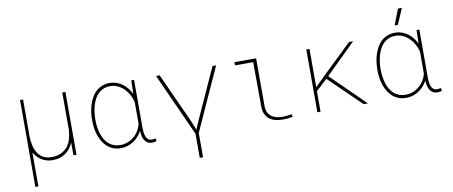

<svg xmlns="http://www.w3.org/2000/svg" viewBox="-77 -1059 3755 1591"><g transform="rotate(-10 1800.5 -263.0)"><path d="M134.8 -528.3V-214.8Q135.7 -178.2 143.1 -142.6Q150.4 -106.9 167.7 -78.9Q185.1 -50.8 213.4 -33.7Q241.7 -16.6 284.2 -16.6Q331.5 -16.6 364.7 -32Q397.9 -47.4 419.2 -73.7Q440.4 -100.1 451.2 -135.7Q461.9 -171.4 464.8 -211.9V-528.3H491.2V0H466.3L464.8 -107.4Q454.1 -81.5 438.2 -60.3Q422.4 -39.1 400.6 -23.4Q378.9 -7.8 351.1 1Q323.2 9.8 288.6 9.8Q262.7 9.8 239.7 3.2Q216.8 -3.4 197.3 -15.6Q177.7 -27.8 161.9 -44.7Q146 -61.5 134.8 -82V203.1H109.4V-528.3Z M1068.8 -528.3V-124.5Q1068.8 -109.4 1070.6 -90.6Q1072.3 -71.8 1078.1 -54.9Q1084 -38.1 1095.9 -26.9Q1107.9 -15.6 1128.4 -15.6Q1136.7 -15.6 1144.3 -17.1Q1151.9 -18.6 1159.7 -20.5L1165 3.4Q1156.2 6.3 1147.9 8.3Q1139.6 10.3 1129.9 10.3Q1105 10.3 1088.6 0.5Q1072.3 -9.3 1062.7 -25.4Q1053.2 -41.5 1049.1 -62Q1044.9 -82.5 1043.5 -103Q1030.8 -78.1 1012.2 -57.4Q993.7 -36.6 970.5 -21.5Q947.3 -6.3 920.4 2Q893.6 10.3 864.7 10.3Q828.6 10.3 800.3 -0.7Q772 -11.7 750.2 -31Q728.5 -50.3 713.1 -76.2Q697.8 -102.1 687.7 -131.3Q677.7 -160.6 673.1 -192.1Q668.5 -223.6 668.5 -254.4V-264.6Q668.5 -295.4 673.1 -327.6Q677.7 -359.9 687.5 -390.1Q697.3 -420.4 712.4 -447.5Q727.5 -474.6 749.5 -494.6Q771.5 -514.6 800.3 -526.4Q829.1 -538.1 865.7 -538.1Q895.5 -538.1 922.4 -528.6Q949.2 -519 971.9 -502.2Q994.6 -485.4 1012.5 -462.9Q1030.3 -440.4 1042.5 -414.1V-417L1045.4 -528.3ZM695.8 -254.4Q695.8 -227.5 699.5 -199.5Q703.1 -171.4 710.9 -144.8Q718.8 -118.2 731.7 -95Q744.6 -71.8 763.2 -54.2Q781.7 -36.6 806.9 -26.4Q832 -16.1 864.3 -16.1Q897 -16.1 926 -27.3Q955.1 -38.6 978.5 -58.1Q1002 -77.6 1018.3 -104.2Q1034.7 -130.9 1042.5 -161.6V-346.2Q1035.2 -377.9 1019 -407.7Q1002.9 -437.5 980 -460.4Q957 -483.4 928 -497.6Q898.9 -511.7 865.2 -511.7Q832.5 -511.7 807.4 -501Q782.2 -490.2 763.4 -471.7Q744.6 -453.1 731.7 -428.5Q718.8 -403.8 710.9 -376.2Q703.1 -348.6 699.5 -319.8Q695.8 -291 695.8 -264.6Z M1729 -528.3H1759.3L1520.5 -2V202.6H1492.7V0L1253.9 -528.3H1284.2L1473.6 -111.8L1505.4 -33.7H1506.8L1540 -111.8Z M1913.1 -528.3H2066.4L2095.7 -528.8L2096.2 -126.5Q2095.7 -95.7 2106 -74.2Q2116.2 -52.7 2134.3 -39.3Q2152.3 -25.9 2176.8 -19.5Q2201.2 -13.2 2229.5 -13.2Q2249 -13.2 2267.8 -15.9Q2286.6 -18.6 2305.7 -21L2310.1 1.5Q2269.5 9.8 2230.5 9.8Q2195.3 9.8 2166 2.7Q2136.7 -4.4 2115.2 -20.5Q2093.8 -36.6 2081.5 -62.5Q2069.3 -88.4 2068.4 -126.5L2066.4 -501.5H1913.1Z M2639.2 -260.3 2544.9 -172.9V0H2518.1V-528.3H2544.9V-206.5L2634.3 -293.9L2877.9 -528.3H2912.1L2658.7 -279.3L2943.4 0H2907.2Z M3469.2 -528.3V-124.5Q3469.2 -109.4 3470.9 -90.6Q3472.7 -71.8 3478.5 -54.9Q3484.4 -38.1 3496.3 -26.9Q3508.3 -15.6 3528.8 -15.6Q3537.1 -15.6 3544.7 -17.1Q3552.2 -18.6 3560.1 -20.5L3565.4 3.4Q3556.6 6.3 3548.3 8.3Q3540 10.3 3530.3 10.3Q3505.4 10.3 3489 0.5Q3472.7 -9.3 3463.1 -25.4Q3453.6 -41.5 3449.5 -62Q3445.3 -82.5 3443.8 -103Q3431.2 -78.1 3412.6 -57.4Q3394 -36.6 3370.8 -21.5Q3347.7 -6.3 3320.8 2Q3293.9 10.3 3265.1 10.3Q3229 10.3 3200.7 -0.7Q3172.4 -11.7 3150.6 -31Q3128.9 -50.3 3113.5 -76.2Q3098.1 -102.1 3088.1 -131.3Q3078.1 -160.6 3073.5 -192.1Q3068.8 -223.6 3068.8 -254.4V-264.6Q3068.8 -295.4 3073.5 -327.6Q3078.1 -359.9 3087.9 -390.1Q3097.7 -420.4 3112.8 -447.5Q3127.9 -474.6 3149.9 -494.6Q3171.9 -514.6 3200.7 -526.4Q3229.5 -538.1 3266.1 -538.1Q3295.9 -538.1 3322.8 -528.6Q3349.6 -519 3372.3 -502.2Q3395 -485.4 3412.8 -462.9Q3430.7 -440.4 3442.9 -414.1V-417L3445.8 -528.3ZM3096.2 -254.4Q3096.2 -227.5 3099.9 -199.5Q3103.5 -171.4 3111.3 -144.8Q3119.1 -118.2 3132.1 -95Q3145 -71.8 3163.6 -54.2Q3182.1 -36.6 3207.3 -26.4Q3232.4 -16.1 3264.6 -16.1Q3297.4 -16.1 3326.4 -27.3Q3355.5 -38.6 3378.9 -58.1Q3402.3 -77.6 3418.7 -104.2Q3435.1 -130.9 3442.9 -161.6V-346.2Q3435.5 -377.9 3419.4 -407.7Q3403.3 -437.5 3380.4 -460.4Q3357.4 -483.4 3328.4 -497.6Q3299.3 -511.7 3265.6 -511.7Q3232.9 -511.7 3207.8 -501Q3182.6 -490.2 3163.8 -471.7Q3145 -453.1 3132.1 -428.5Q3119.1 -403.8 3111.3 -376.2Q3103.5 -348.6 3099.9 -319.8Q3096.2 -291 3096.2 -264.6ZM3325.2 -730.5H3357.9L3300.8 -597.2H3273.4Z"/></g></svg>

Font: Roboto Mono Thin
Style: Regular
Weight: 250
Designer: Google
Version: Version 2.000985; 2015; ttfautohint (v1.3)